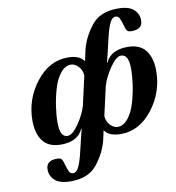

<svg xmlns="http://www.w3.org/2000/svg" viewBox="-102 -833 1071 1166"><g transform="rotate(-10 433.5 -250.0)"><path d="M74 -161Q74 -293 155.5 -397.5Q237 -502 351 -502Q423 -502 450 -463H452Q458 -491 459 -497L465 -524Q482 -601 539 -674Q592 -742 702 -742Q770 -742 800 -714.5Q830 -687 830 -647Q830 -592 763 -592Q745 -592 737 -598.5Q729 -605 724 -624Q712 -667 704 -681.5Q696 -696 680 -696Q660 -696 645.5 -667Q631 -638 617 -579L594 -481L581 -429H584Q617 -502 720 -502Q796 -502 831.5 -455.5Q867 -409 867 -329Q867 -197 785.5 -92.5Q704 12 590 12Q518 12 491 -27H489Q483 1 482 7L478 24Q461 101 404 174Q351 242 241 242Q173 242 143 214.5Q113 187 113 147Q113 92 180 92Q198 92 206 98.5Q214 105 219 124Q231 167 239 181.5Q247 196 263 196Q283 196 297.5 167Q312 138 326 79L347 -9L360 -61H357Q324 12 221 12Q145 12 109.5 -34.5Q74 -81 74 -161ZM222 -121Q222 -33 269 -33Q299 -33 338 -89.5Q377 -146 392 -199L432 -377Q430 -411 408.5 -433.5Q387 -456 362 -456Q327 -456 298.5 -420.5Q270 -385 254 -331Q238 -277 230 -222.5Q222 -168 222 -121ZM509 -113Q511 -79 532.5 -56.5Q554 -34 579 -34Q614 -34 642.5 -69.5Q671 -105 687 -159Q703 -213 711 -267.5Q719 -322 719 -369Q719 -457 672 -457Q642 -457 603 -400Q564 -343 549 -290Z"/></g></svg>

Font: Lingua Franca
Style: Bold Italic
Weight: 700
Italic angle: -13°
Version: Version 1.19